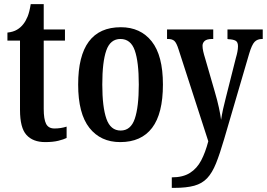

<svg xmlns="http://www.w3.org/2000/svg" viewBox="-20 -679 1294 931"><path d="M199 10Q140 10 108.5 -24.5Q77 -59 77 -146V-482H16V-521Q44 -524 62.5 -535Q81 -546 93 -562Q105 -577 114 -599Q123 -621 129 -659H192V-536H295V-482H192V-151Q192 -101 203.5 -78.5Q215 -56 244 -56Q275 -56 303 -65V-10Q289 -3 263 3.5Q237 10 199 10Z M563 10Q468 10 413.5 -59Q359 -128 359 -269Q359 -547 566 -547Q661 -547 715.5 -478.5Q770 -410 770 -269Q770 -128 717.5 -59Q665 10 563 10ZM565 -46Q614 -46 633.5 -103Q653 -160 653 -269Q653 -379 633.5 -434.5Q614 -490 564 -490Q515 -490 495.5 -434.5Q476 -379 476 -269Q476 -160 496 -103Q516 -46 565 -46Z M813 181Q867 181 901 159.5Q935 138 955.5 99Q976 60 990 6L846 -439Q836 -471 825.5 -480.5Q815 -490 794 -490H790V-536H1014V-490H1010Q983 -490 972.5 -480.5Q962 -471 962 -457Q962 -445 965.5 -429.5Q969 -414 975 -395L1021 -236Q1034 -192 1041.5 -157Q1049 -122 1052 -98Q1060 -149 1075 -205L1124 -399Q1128 -412 1131 -427Q1134 -442 1134 -455Q1134 -475 1122.5 -481.5Q1111 -488 1087 -489L1083 -490V-536H1254V-490H1251Q1228 -490 1214.5 -476Q1201 -462 1188 -418L1067 -5Q1046 67 1027.5 113Q1009 159 984.5 185Q960 211 922 221.5Q884 232 825 232H813Z"/></svg>

Font: Noto Serif Devanagari ExtraCondensed SemiBold
Style: Regular
Weight: 600
Width: 2
Designer: Universal Thirst, Indian Type Foundry and the Monotype Design Team
Foundry: Monotype Imaging Inc.
Version: Version 2.004; ttfautohint (v1.8.4.7-5d5b)